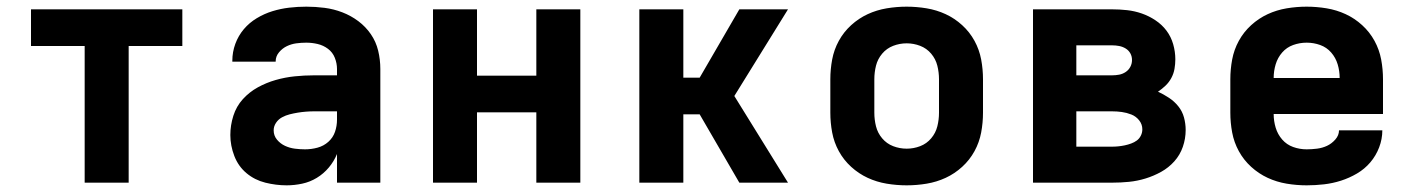

<svg xmlns="http://www.w3.org/2000/svg" viewBox="-20 -548 4240 576"><path d="M234 0V-410H73V-520H527V-410H366V0Z M840 8Q808 8 776 0Q744 -8 719.5 -28.5Q695 -49 683 -80Q671 -111 671 -143Q671 -172 680 -200.5Q689 -229 708.5 -250.5Q728 -272 753.5 -286Q779 -300 807 -308Q835 -316 864 -319Q893 -322 922 -322H991V-341Q991 -358 984.5 -374.5Q978 -391 964 -401.5Q950 -412 933 -416Q916 -420 899 -420Q884 -420 869 -418Q854 -416 840.5 -409.5Q827 -403 817 -391Q807 -379 807 -364V-363H677V-366Q677 -392 686 -416.5Q695 -441 711.5 -460.5Q728 -480 750.5 -493.5Q773 -507 797.5 -514.5Q822 -522 847.5 -525Q873 -528 899 -528Q926 -528 953.5 -524.5Q981 -521 1007 -511Q1033 -501 1055 -484.5Q1077 -468 1092.5 -445.5Q1108 -423 1114.5 -396Q1121 -369 1121 -341V0H991V-86Q982 -64 966.5 -45.5Q951 -27 930.5 -14.5Q910 -2 886.5 3Q863 8 840 8ZM895 -100Q914 -100 932.5 -105Q951 -110 965 -122.5Q979 -135 985 -152.5Q991 -170 991 -189V-214H922Q910 -214 897.5 -213Q885 -212 873 -210Q861 -208 849 -205Q837 -202 826 -196Q815 -190 808 -179.5Q801 -169 801 -157Q801 -141 811 -129Q821 -117 835 -110.5Q849 -104 864.5 -102Q880 -100 895 -100Z M1279 0V-520H1411V-321H1589V-520H1721V0H1589V-211H1411V0Z M2198 0 2079 -205H2030V0H1898V-520H2030V-315H2079L2198 -520H2344L2183 -260L2344 0Z M2700 8Q2670 8 2640 3Q2610 -2 2583 -14.5Q2556 -27 2533.5 -47.5Q2511 -68 2496.5 -94.5Q2482 -121 2476.5 -150.5Q2471 -180 2471 -210V-310Q2471 -340 2476.5 -369.5Q2482 -399 2496.5 -425.5Q2511 -452 2533.5 -472.5Q2556 -493 2583 -505.5Q2610 -518 2640 -523Q2670 -528 2700 -528Q2730 -528 2760 -523Q2790 -518 2817 -505.5Q2844 -493 2866.5 -472.5Q2889 -452 2903.5 -425.5Q2918 -399 2923.5 -369.5Q2929 -340 2929 -310V-210Q2929 -180 2923.5 -150.5Q2918 -121 2903.5 -94.5Q2889 -68 2866.5 -47.5Q2844 -27 2817 -14.5Q2790 -2 2760 3Q2730 8 2700 8ZM2700 -102Q2721 -102 2740.5 -109.5Q2760 -117 2773.5 -133Q2787 -149 2792 -169Q2797 -189 2797 -210V-310Q2797 -331 2792 -351Q2787 -371 2773.5 -387Q2760 -403 2740.5 -410.5Q2721 -418 2700 -418Q2679 -418 2659.5 -410.5Q2640 -403 2626.5 -387Q2613 -371 2608 -351Q2603 -331 2603 -310V-210Q2603 -189 2608 -169Q2613 -149 2626.5 -133Q2640 -117 2659.5 -109.5Q2679 -102 2700 -102Z M3079 0V-520H3316Q3339 -520 3361.5 -517.5Q3384 -515 3405.5 -507.5Q3427 -500 3446.5 -487Q3466 -474 3479.5 -456Q3493 -438 3499.5 -415.5Q3506 -393 3506 -370Q3506 -356 3503.5 -341.5Q3501 -327 3494 -314Q3487 -301 3476.5 -291Q3466 -281 3454 -273Q3471 -265 3487 -254.5Q3503 -244 3515 -229Q3527 -214 3532 -195.5Q3537 -177 3537 -158Q3537 -132 3528.5 -107.5Q3520 -83 3503 -64Q3486 -45 3463.5 -32.5Q3441 -20 3416.5 -12.5Q3392 -5 3367 -2.5Q3342 0 3316 0ZM3209 -322H3316Q3327 -322 3337.5 -324Q3348 -326 3357 -332Q3366 -338 3371 -347.5Q3376 -357 3376 -368Q3376 -379 3371 -388Q3366 -397 3357 -402.5Q3348 -408 3337.5 -410Q3327 -412 3316 -412H3209ZM3209 -108H3316Q3326 -108 3335.5 -109Q3345 -110 3354.5 -112Q3364 -114 3373.5 -117.5Q3383 -121 3390.5 -126.5Q3398 -132 3402.5 -141Q3407 -150 3407 -160Q3407 -175 3397.5 -187Q3388 -199 3374 -204.5Q3360 -210 3345.5 -212Q3331 -214 3316 -214H3209Z M3900 8Q3870 8 3840 3Q3810 -2 3783 -14.5Q3756 -27 3733.5 -47.5Q3711 -68 3696.5 -94.5Q3682 -121 3676.5 -150.5Q3671 -180 3671 -210V-310Q3671 -340 3676.5 -369.5Q3682 -399 3696.5 -425.5Q3711 -452 3733.5 -472.5Q3756 -493 3783 -505.5Q3810 -518 3840 -523Q3870 -528 3900 -528Q3930 -528 3960 -523Q3990 -518 4017 -505.5Q4044 -493 4066.5 -472.5Q4089 -452 4103.5 -425.5Q4118 -399 4123.5 -369.5Q4129 -340 4129 -310V-206H3801Q3801 -185 3807 -165Q3813 -145 3826.5 -129.5Q3840 -114 3859.5 -107Q3879 -100 3900 -100Q3915 -100 3931 -102Q3947 -104 3961 -110.5Q3975 -117 3986 -129.5Q3997 -142 3997 -157H4127Q4127 -131 4117.5 -106Q4108 -81 4091 -61Q4074 -41 4051 -27.5Q4028 -14 4003 -6Q3978 2 3952 5Q3926 8 3900 8ZM3801 -314H3999Q3999 -335 3993 -355Q3987 -375 3973.5 -390.5Q3960 -406 3940.5 -413Q3921 -420 3900 -420Q3879 -420 3859.5 -413Q3840 -406 3826.5 -390.5Q3813 -375 3807 -355Q3801 -335 3801 -314Z"/></svg>

Font: Iosevka Extrabold Extended
Style: Regular
Weight: 800
Width: 7
Monospace: yes
Designer: Belleve Invis
Foundry: Belleve Invis
Version: Version 32.5.0; ttfautohint (v1.8.4)